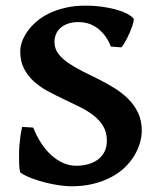

<svg xmlns="http://www.w3.org/2000/svg" viewBox="-20 -650 565 685"><path d="M485.8 -184.1Q485.8 -162.1 479 -139.2Q472.2 -116.2 458.7 -94Q445.3 -71.8 424.6 -52Q403.8 -32.2 375.7 -17.6Q347.7 -2.9 312.5 5.9Q277.3 14.6 234.4 14.6Q216.3 14.6 192.4 11.2Q168.5 7.8 143.6 1.7Q118.7 -4.4 95 -13.2Q71.3 -22 54.2 -33.2Q51.8 -34.2 50.3 -43.2Q48.8 -52.2 48.3 -65.9Q47.9 -79.6 47.9 -96.7Q47.9 -113.8 49.3 -131.6Q50.8 -149.4 53.2 -166.5Q55.7 -183.6 59.1 -197.3L98.6 -194.8Q109.9 -166 125.7 -141.1Q141.6 -116.2 161.4 -97.9Q181.2 -79.6 204.1 -69.1Q227.1 -58.6 252 -58.6Q273.9 -58.6 293.7 -64Q313.5 -69.3 328.6 -80.3Q343.8 -91.3 352.5 -108.2Q361.3 -125 361.3 -148.4Q361.3 -178.2 348.1 -200Q335 -221.7 313.2 -238.5Q291.5 -255.4 263.7 -269Q235.8 -282.7 206.8 -296.4Q177.7 -310.1 149.9 -325.2Q122.1 -340.3 100.3 -360.1Q78.6 -379.9 65.4 -405.8Q52.2 -431.6 52.2 -467.3Q52.2 -482.4 58.3 -500.5Q64.5 -518.6 76.9 -536.6Q89.4 -554.7 108.4 -571.5Q127.4 -588.4 153.3 -601.3Q179.2 -614.3 212.4 -622.1Q245.6 -629.9 286.1 -629.9Q314 -629.9 340.3 -626.5Q366.7 -623 389.4 -617.2Q412.1 -611.3 429.4 -603Q446.8 -594.7 455.6 -585Q458 -583 456.8 -575.4Q455.6 -567.9 452.1 -557.6Q448.7 -547.4 443.6 -535.4Q438.5 -523.4 432.9 -512.5Q427.2 -501.5 421.9 -492.9Q416.5 -484.4 412.6 -481L375.5 -483.9Q365.7 -508.8 352.1 -525.6Q338.4 -542.5 323 -552.7Q307.6 -563 291.7 -567.1Q275.9 -571.3 262.2 -571.3Q238.8 -571.3 222.2 -565.4Q205.6 -559.6 194.8 -549.6Q184.1 -539.6 179.2 -526.6Q174.3 -513.7 174.3 -500Q174.3 -477.1 187.7 -459Q201.2 -440.9 223.1 -425.8Q245.1 -410.6 272.9 -396.5L330.1 -368.2Q359.4 -353.5 387.2 -336.4Q415 -319.3 437 -297.6Q459 -275.9 472.4 -248Q485.8 -220.2 485.8 -184.1Z"/></svg>

Font: Gentium Book Basic
Style: Bold
Weight: 700
Designer: J. Victor Gaultney and Annie Olsen
Foundry: SIL International
Version: Version 1.102; 2013; Maintenance release